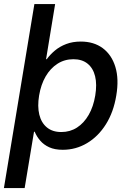

<svg xmlns="http://www.w3.org/2000/svg" viewBox="-33 -748 648 972"><path d="M284.7 10.3Q244.1 10.3 216.3 -2.4Q188.5 -15.1 170.7 -35.9Q152.8 -56.6 142.6 -81.1H139.2L91.8 204.1H-13.2L141.1 -727.5H246.1L200.2 -448.2H203.6Q220.7 -471.7 245.1 -492.2Q269.5 -512.7 302.2 -525.1Q335 -537.6 376 -537.6Q441.9 -537.6 487.1 -504.2Q532.2 -470.7 551 -409.4Q569.8 -348.1 555.7 -264.6Q542 -180.7 503.2 -118.9Q464.4 -57.1 407.7 -23.4Q351.1 10.3 284.7 10.3ZM277.3 -79.6Q321.8 -79.6 356.9 -102.3Q392.1 -125 416 -166.5Q439.9 -208 449.2 -264.6Q458.5 -320.8 448.5 -361.8Q438.5 -402.8 410.6 -425.5Q382.8 -448.2 338.4 -448.2Q293.9 -448.2 258.1 -425.3Q222.2 -402.3 198.2 -361.3Q174.3 -320.3 165 -264.6Q155.8 -209.5 166 -167.7Q176.3 -126 204.6 -102.8Q232.9 -79.6 277.3 -79.6Z"/></svg>

Font: Inter 24pt Medium
Style: Italic
Weight: 500
Italic angle: -9.3988°
Designer: Rasmus Andersson
Foundry: rsms
Version: Version 4.001;git-66647c0bb